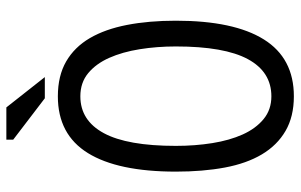

<svg xmlns="http://www.w3.org/2000/svg" viewBox="-186 -724 922 589"><g transform="rotate(-90 274.5 -429.0)"><path d="M43 -350Q43 -528 100 -620Q157 -712 274 -712Q337 -712 381 -686.5Q425 -661 452.5 -614Q480 -567 493 -500Q506 -433 506 -350Q506 -172 448.5 -80Q391 12 274 12Q212 12 168 -13.5Q124 -39 96 -86Q68 -133 55.5 -200Q43 -267 43 -350ZM122 -350Q122 -291 130.5 -238Q139 -185 157 -145Q175 -105 204 -81Q233 -57 274 -57Q349 -57 388 -129Q427 -201 427 -350Q427 -408 418.5 -461Q410 -514 392 -554.5Q374 -595 345 -619Q316 -643 274 -643Q200 -643 161 -571Q122 -499 122 -350ZM333 -752H268L141 -849V-870H240Z"/></g></svg>

Font: PT Sans Narrow
Style: Regular
Weight: 400
Width: 3
Designer: A.Korolkova, O.Umpeleva, V.Yefimov
Foundry: ParaType Ltd
Version: Version 2.003W OFL